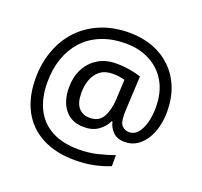

<svg xmlns="http://www.w3.org/2000/svg" viewBox="-136 -869 1171 1113"><g transform="rotate(20 449.5 -312.5)"><path d="M841 -357Q841 -311 830.5 -267Q820 -223 798 -187.5Q776 -152 744 -130.5Q712 -109 668 -109Q622 -109 595.5 -135.5Q569 -162 563 -196H558Q540 -159 505 -134Q470 -109 417 -109Q341 -109 299.5 -160Q258 -211 258 -295Q258 -361 284 -411.5Q310 -462 357.5 -491Q405 -520 470 -520Q514 -520 556.5 -512.5Q599 -505 623 -496L613 -293Q612 -275 612 -267.5Q612 -260 612 -257Q612 -205 630.5 -188Q649 -171 674 -171Q705 -171 726.5 -196.5Q748 -222 759.5 -264.5Q771 -307 771 -358Q771 -451 733.5 -515.5Q696 -580 630.5 -614Q565 -648 482 -648Q397 -648 331 -621Q265 -594 220.5 -545Q176 -496 153 -429.5Q130 -363 130 -283Q130 -185 165 -116.5Q200 -48 267.5 -12.5Q335 23 433 23Q494 23 549.5 9.5Q605 -4 648 -20V48Q605 66 551.5 77.5Q498 89 433 89Q315 89 231 45Q147 1 102.5 -81.5Q58 -164 58 -280Q58 -373 87 -452.5Q116 -532 171 -590.5Q226 -649 304.5 -681.5Q383 -714 482 -714Q560 -714 625.5 -689.5Q691 -665 739.5 -618.5Q788 -572 814.5 -506Q841 -440 841 -357ZM336 -293Q336 -229 361.5 -200Q387 -171 430 -171Q486 -171 510.5 -213Q535 -255 539 -322L545 -447Q532 -451 512 -454Q492 -457 471 -457Q422 -457 392 -433Q362 -409 349 -371.5Q336 -334 336 -293Z"/></g></svg>

Font: korean115
Style: Regular
Weight: 400
Designer: Monotype Design Team
Foundry: Monotype Imaging Inc.
Version: Version 2.013